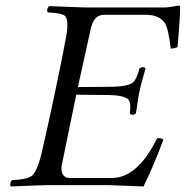

<svg xmlns="http://www.w3.org/2000/svg" viewBox="-20 -672 674 697"><path d="M379.9 -356.9Q448.2 -357.4 465.3 -375Q476.6 -387.2 486.3 -423.8Q499.5 -433.1 508.3 -423.8Q505.4 -411.6 499 -390.1Q489.7 -357.4 485.8 -337.9Q482.4 -321.3 479 -297.9Q476.1 -275.4 473.1 -259.8Q460 -250.5 451.2 -259.8Q457 -300.8 444.3 -312.5Q427.2 -326.2 373.5 -327.1L256.8 -328.1Q256.8 -328.1 204.1 -71.8Q203.6 -69.8 203.6 -68.8Q199.7 -28.3 231.4 -25.9H387.7Q480 -27.3 550.3 -169.9Q562.5 -172.4 570.8 -166.5Q572.3 -165.5 573.2 -165Q538.1 -70.8 501 4.9Q500 4.9 374 0H151.9Q136.7 0 91.8 2Q43 4.4 19 4.9Q13.2 -6.8 23.9 -18.1Q80.6 -20.5 96.7 -34.7Q114.7 -51.8 129.4 -108.9Q148.9 -191.9 176.3 -320.8Q204.6 -454.6 219.7 -536.1Q231 -600.1 215.8 -614.3Q202.6 -625 153.3 -627Q147.5 -638.7 158.2 -649.9Q183.1 -649.4 230 -647Q272 -645 287.1 -645H579.1Q591.8 -645 630.4 -651.9Q633.3 -650.4 633.8 -648.9Q634.8 -618.2 624.5 -501Q608.4 -494.6 599.6 -496.1Q591.8 -568.8 577.6 -589.8Q557.6 -617.2 513.2 -618.2H357.4Q324.7 -618.2 312.5 -578.6Q311.5 -575.7 311 -574.2L262.7 -356Z"/></svg>

Font: Linux Libertine Display Slanted O
Style: Slanted
Weight: 400
Designer: Philipp H. Poll
Foundry: Philipp H. Poll
Version: Version 5.0.9